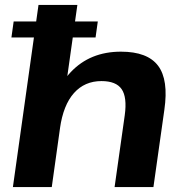

<svg xmlns="http://www.w3.org/2000/svg" viewBox="-20 -760 744 780"><path d="M486.8 -291.9Q496.8 -365 474.2 -397.8Q451.7 -430.6 392.2 -430.6Q323.8 -430.6 280.4 -381.9Q237.1 -333.2 223.7 -239.3L154.9 -157.3L165.4 -227.4Q189 -384 267.4 -467Q345.9 -550.1 471.2 -550.1Q579.1 -550.1 622.2 -493Q665.3 -435.9 647.7 -314L603.3 0H445.5ZM136.4 -740H294.3L243.3 -378.6L190.3 0H32.4ZM377.3 -672.8 368.2 -607.7H26.4L35.5 -672.8Z"/></svg>

Font: Pathway Extreme 8pt Thin
Style: Italic
Weight: 100
Italic angle: -8°
Designer: Eduardo Rodriguez Tunni
Foundry: Eduardo Rodriguez Tunni
Version: Version 1.000